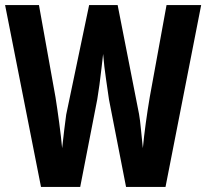

<svg xmlns="http://www.w3.org/2000/svg" viewBox="-32 -827 810 754"><path d="M758 -807 618 -93H463L396 -436Q392 -466 384.5 -515.5Q377 -565 373 -615Q370 -591 366.5 -558.5Q363 -526 358.5 -493.5Q354 -461 350 -437L283 -93H129L-12 -807H121L186 -445Q193 -401 200.5 -345Q208 -289 212 -245Q216 -280 220.5 -319Q225 -358 228 -377L318 -807H430L514 -379Q518 -357 521.5 -319.5Q525 -282 529 -245Q533 -289 540.5 -343.5Q548 -398 556 -445L622 -807Z"/></svg>

Font: Noto Sans Kannada UI ExtraCondensed
Style: Bold
Weight: 700
Width: 2
Designer: Jelle Bosma - Monotype Design Team
Foundry: Monotype Imaging Inc.
Version: Version 2.005; ttfautohint (v1.8.4.7-5d5b)